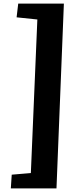

<svg xmlns="http://www.w3.org/2000/svg" viewBox="-20 -832 459 1064"><path d="M187 -724 72 -736 81 -812H334L293 212H40L45 136L151 127Z"/></svg>

Font: Literata 7pt
Style: Bold Italic
Weight: 700
Italic angle: -2°
Designer: Latin by Veronika Burian and Jose Scaglione. Greek by Irene Vlachou. Cyrillic by Vera Evstafieva
Foundry: TypeTogether
Version: Version 3.002